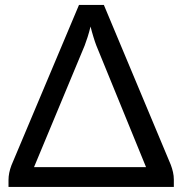

<svg xmlns="http://www.w3.org/2000/svg" viewBox="-20 -736 718 756"><path d="M114 -78H555L359 -557.5Q353.5 -572 347.8 -590.8Q342 -609.5 336.5 -631.5Q331 -609 325 -590.2Q319 -571.5 313.5 -557ZM652.5 -87Q658 -72.5 661.2 -58Q664.5 -43.5 664.5 -28.5V0H13.5V-27.5Q13.5 -54.5 25 -85L291 -716.5H389Z"/></svg>

Font: Lato 2
Style: Regular
Weight: 400
Designer: Lukasz Dziedzic with Adam Twardoch and Botio Nikoltchev
Foundry: tyPoland Lukasz Dziedzic
Version: Version 2.015; 2015-08-06; http://www.latofonts.com/